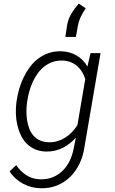

<svg xmlns="http://www.w3.org/2000/svg" viewBox="-20 -819 627 1050"><path d="M70.8 -266.1Q75.2 -298.8 84.7 -331.8Q94.2 -364.7 108.9 -395.3Q123.5 -425.8 143.3 -452.4Q163.1 -479 189 -498.5Q214.8 -518.1 246.3 -528.8Q277.8 -539.6 315.4 -538.6Q361.3 -537.1 398.4 -515.9Q435.5 -494.6 458 -455.1L475.1 -528.3H529.8L440.9 -9.3Q433.6 37.6 413.8 78.1Q394 118.7 363.3 148.7Q332.5 178.7 291.5 195.3Q250.5 211.9 200.7 210.4Q175.3 210 151.1 203.4Q127 196.8 105.2 185.1Q83.5 173.3 64.9 156.5Q46.4 139.6 32.7 118.2L68.4 84Q91.8 118.2 124.5 139.4Q157.2 160.6 199.7 161.6Q238.3 162.6 269 149.9Q299.8 137.2 323 114.3Q346.2 91.3 361.1 60.3Q376 29.3 382.8 -6.3L395 -66.4Q362.8 -30.3 321.8 -9.8Q280.8 10.7 231.4 9.8Q196.8 8.8 170.2 -3.2Q143.6 -15.1 124.5 -35.2Q105.5 -55.2 93.3 -81.1Q81.1 -106.9 74.5 -136.2Q67.9 -165.5 66.9 -196Q65.9 -226.6 69.3 -255.4ZM127.4 -255.9Q124.5 -233.4 124.5 -209Q124.5 -184.6 128.2 -161.1Q131.8 -137.7 139.9 -116.2Q147.9 -94.7 161.9 -78.4Q175.8 -62 196.3 -52Q216.8 -42 245.1 -41Q270.5 -40 293.5 -46.9Q316.4 -53.7 336.4 -66.2Q356.4 -78.6 373.3 -96.2Q390.1 -113.8 403.3 -134.3L446.3 -386.7Q439.5 -408.7 428.2 -426.8Q417 -444.8 401.4 -458.3Q385.7 -471.7 366 -479.2Q346.2 -486.8 322.8 -487.8Q292 -488.8 266.8 -479.7Q241.7 -470.7 221.4 -454.6Q201.2 -438.5 185.5 -416.7Q169.9 -395 158.7 -370.1Q147.5 -345.2 140.1 -318.6Q132.8 -292 128.9 -266.1ZM346.7 -679.2Q352.5 -714.4 370.1 -743.9Q387.7 -773.4 411.1 -799.3L448.7 -773.4Q433.6 -751.5 422.4 -728.3Q411.1 -705.1 406.2 -678.7L395 -617.2H337.4Z"/></svg>

Font: Roboto Mono Light
Style: Italic
Weight: 300
Designer: Google
Version: Version 2.000985; 2015; ttfautohint (v1.3)